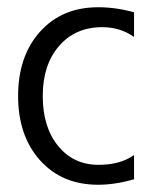

<svg xmlns="http://www.w3.org/2000/svg" viewBox="-20 -505 425 530"><path d="M350 -10Q297 5 251 5Q151 5 90.5 -62.5Q30 -130 30 -240Q30 -350 90.5 -417.5Q151 -485 251 -485Q300 -485 350 -471V-403Q312 -430 262 -430Q188 -430 143 -378Q98 -326 98 -240Q98 -154 140.5 -102Q183 -50 252 -50Q312 -50 350 -77Z"/></svg>

Font: Glametrix
Style: Regular
Weight: 500
Designer: gluk
Foundry: gluk
Version: Version 0.40